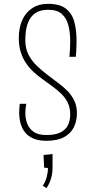

<svg xmlns="http://www.w3.org/2000/svg" viewBox="-20 -724 491 1001"><path d="M223 10Q181 10 153.5 -2Q126 -14 110 -34.5Q94 -55 87 -81.5Q80 -108 80 -137Q80 -148 81 -160Q82 -172 83 -183H117Q115 -172 113.5 -160Q112 -148 112 -135Q112 -107 121.5 -80.5Q131 -54 155 -37Q179 -20 222 -20Q268 -20 295 -33.5Q322 -47 334 -71Q346 -95 346 -127Q346 -162 333.5 -188Q321 -214 300 -234.5Q279 -255 253.5 -273.5Q228 -292 202 -311Q178 -328 156 -348Q134 -368 116.5 -393.5Q99 -419 88.5 -451.5Q78 -484 78 -526Q78 -577 95 -617Q112 -657 146.5 -680.5Q181 -704 231 -704Q292 -704 324 -678.5Q356 -653 367.5 -610Q379 -567 379 -514Q379 -500 378.5 -485.5Q378 -471 377.5 -457Q377 -443 375 -428H342Q344 -449 345 -469.5Q346 -490 346 -509Q346 -555 336.5 -592Q327 -629 302.5 -651Q278 -673 232 -673Q199 -673 176.5 -662.5Q154 -652 139.5 -631Q125 -610 118.5 -581Q112 -552 112 -514Q112 -472 128.5 -439.5Q145 -407 171 -382Q197 -357 227 -334Q254 -313 281.5 -293Q309 -273 331.5 -250Q354 -227 367.5 -198.5Q381 -170 381 -134Q381 -92 364.5 -59.5Q348 -27 313 -8.5Q278 10 223 10ZM222 257 203 244Q217 224 223.5 199Q230 174 230 152L210 150L207 84L254 79Q254 97 254 115.5Q254 134 254 152Q254 172 250 191Q246 210 239 226.5Q232 243 222 257Z"/></svg>

Font: Truculenta Thin
Style: Regular
Weight: 250
Version: Version 1.002